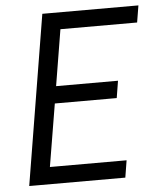

<svg xmlns="http://www.w3.org/2000/svg" viewBox="-53 -781 705 828"><g transform="rotate(-5 300.0 -367.5)"><path d="M40 0 161 -735H577L565 -662H233L193 -419H461L449 -345H181L136 -74H468L456 0Z"/></g></svg>

Font: Iosevka Aile
Style: Italic
Weight: 400
Italic angle: -9°
Designer: Belleve Invis
Foundry: Belleve Invis
Version: Version 28.0.1; ttfautohint (v1.8.4)